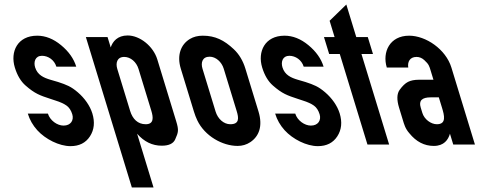

<svg xmlns="http://www.w3.org/2000/svg" viewBox="-20 -640 2162 850"><path d="M261.3 -84C233.4 -84 201.4 -106.5 192.1 -137H103.1C111.4 -109.7 125.4 -85.2 145 -63.5C181.3 -23.5 242.3 7 292.1 7C330.8 7 359.5 -7.5 378.3 -36.5C397.1 -65.5 400.6 -99.3 388.8 -138C378.3 -172.1 354.3 -205.7 324.8 -231C294.1 -257.3 275.4 -264.3 237.3 -277L203.2 -287C173.4 -295.8 145.8 -308 135.4 -342C128 -366.1 136 -393 165.8 -393C193.3 -393 220.4 -374.7 229.5 -345H317.5C306.7 -380.3 284.3 -412 250.4 -440C216.5 -468 181.3 -482 144.6 -482C57.2 -482 24.3 -410.8 45.7 -341C56.3 -306.3 72.1 -279.8 93 -261.5C134.5 -225.1 156.4 -217.7 204.2 -202L225.3 -195C246.7 -188.3 263.2 -180.8 274.7 -172.5C286.3 -164.2 294.7 -151.3 300 -134C307.9 -108 293.7 -84 261.3 -84Z M470.2 -430 456.1 -476H360.1L563.7 190H659.7L587 -48C617.8 -12.7 654.2 5 696.2 5C727.5 5 747.3 -4.3 755.6 -23C769.6 -54.6 772.3 -63.2 760.1 -103L676.4 -377C658.3 -436 598.9 -483 545 -483C500.1 -483 478.4 -455.9 470.2 -430ZM530 -388C558.2 -388 583.9 -365.5 593.2 -335L650.1 -149C658.6 -121 662.4 -90 625.1 -90C590.1 -90 567 -113.1 556.1 -149L499.2 -335C491.3 -360.8 497.9 -388 530 -388Z M780.4 -336 838.5 -146C842.8 -132 847.7 -119.2 853.3 -107.5C886.6 -37.6 964.8 6 1032 6C1052.6 6 1071.3 0.5 1087.9 -10.5C1126.3 -35.9 1144.3 -81.1 1124.5 -146L1066.4 -336C1055.6 -371.3 1038.5 -400 1015.1 -422C972.3 -462.2 932.5 -482 877.8 -482C855.8 -482 836.8 -477.2 820.7 -467.5C780.5 -443.3 762.2 -395.5 780.4 -336ZM908.2 -389C935.6 -389 961.3 -365.9 970.4 -336L1027.9 -148C1037.2 -117.7 1040.4 -90 999.6 -90C970.1 -90 944.3 -114.1 934.5 -146L876.4 -336C868.3 -362.6 875.5 -389 908.2 -389Z M1356.3 -84C1328.4 -84 1296.4 -106.5 1287.1 -137H1198.1C1206.4 -109.7 1220.4 -85.2 1240 -63.5C1276.3 -23.5 1337.3 7 1387.1 7C1425.8 7 1454.5 -7.5 1473.3 -36.5C1492.1 -65.5 1495.6 -99.3 1483.8 -138C1473.3 -172.1 1449.3 -205.7 1419.8 -231C1389.1 -257.3 1370.4 -264.3 1332.3 -277L1298.2 -287C1268.4 -295.8 1240.8 -308 1230.4 -342C1223 -366.1 1231 -393 1260.8 -393C1288.3 -393 1315.4 -374.7 1324.5 -345H1412.5C1401.7 -380.3 1379.3 -412 1345.4 -440C1311.5 -468 1276.3 -482 1239.6 -482C1152.2 -482 1119.3 -410.8 1140.7 -341C1151.3 -306.3 1167.1 -279.8 1188 -261.5C1229.5 -225.1 1251.4 -217.7 1299.2 -202L1320.3 -195C1341.7 -188.3 1358.2 -180.8 1369.7 -172.5C1381.3 -164.2 1389.7 -151.3 1395 -134C1402.9 -108 1388.7 -84 1356.3 -84Z M1606.8 0H1702.8L1580.2 -401H1631.2L1608.2 -476H1557.2L1513.2 -620L1439.2 -548L1461.2 -476H1414.2L1437.2 -401H1484.2Z M1972 -48 1986.6 0H2082.6L1978.4 -341C1953.5 -422.2 1865.2 -482 1791.3 -482C1705.4 -482 1671.4 -409.5 1692.4 -341H1787.4C1783.6 -364.3 1793 -388 1824 -388C1836.7 -388 1848.1 -383.3 1858.3 -374C1879 -355 1880.4 -347.5 1886.4 -328L1898.9 -287H1834.9C1814.9 -287 1798.7 -283.8 1786.3 -277.5C1773.9 -271.2 1761.5 -259.3 1749.1 -242C1736.8 -224.7 1736 -198.3 1746.8 -163L1763.3 -109C1769 -90.3 1773.9 -70.7 1792.3 -50C1822.4 -12.7 1858.5 6 1900.5 6C1945.8 6 1964.1 -21.2 1972 -48ZM1886.7 -209H1922.7L1936.8 -163C1947.1 -129.4 1957.4 -90 1914.1 -90C1887.6 -90 1858.4 -111.9 1849.8 -140L1842.5 -164C1833.1 -194.9 1848.6 -209 1886.7 -209Z"/></svg>

Font: Din Kursivschrift
Style: LeftEng
Weight: 400
Version: Version 1.089